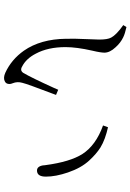

<svg xmlns="http://www.w3.org/2000/svg" viewBox="135 -842 657 968"><g transform="rotate(90 464.0 -357.5)"><path d="M388 -52C398 -56 403 -64 403 -76C403 -81 402 -86 399 -93C393 -108 392 -124 397 -141C401 -158 419 -208 451 -292C454 -301 457 -307 458 -311L432 -322C430 -317 427 -310 422 -299C388 -224 363 -173 347 -146C339 -134 328 -132 315 -140C289 -153 267 -176 250 -209C228 -250 217 -300 217 -359C217 -396 223 -441 235 -494C242 -523 245 -544 245 -555C245 -573 236 -592 218 -611C203 -628 186 -641 167 -650C155 -656 138 -661 116 -666L106 -650C139 -627 160 -606 169 -589C176 -576 179 -556 179 -528C179 -518 178 -500 177 -473C175 -426 174 -388 175 -361C176 -276 196 -205 235 -149C264 -108 301 -76 347 -55C363 -48 377 -47 388 -52ZM839 -215C860 -215 870 -230 870 -260C870 -293 863 -330 849 -371C834 -415 814 -451 789 -478C767 -502 745 -521 723 -535C695 -552 661 -564 621 -573L612 -548C679 -524 727 -489 756 -444C782 -403 801 -341 812 -258C813 -253 813 -249 813 -247C816 -226 825 -215 839 -215Z"/></g></svg>

Font: AllPunType Light
Style: Regular
Weight: 300
Version: 1.0